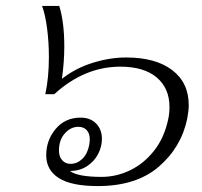

<svg xmlns="http://www.w3.org/2000/svg" viewBox="-20 -618 682 648"><path d="M136 -94Q136 -145 168 -183Q200 -221 252 -221Q285 -221 304.5 -201Q324 -181 324 -149Q324 -123 311 -98Q298 -73 273.5 -57Q249 -41 216 -41Q242 -21 323 -21Q373 -21 419.5 -43.5Q466 -66 500.5 -110Q535 -154 548 -217Q552 -236 552 -257Q552 -320 509 -356.5Q466 -393 386 -393Q265 -393 163 -300H133Q145 -357 145 -425Q145 -475 139 -521.5Q133 -568 122 -598H180Q197 -543 197 -461Q197 -410 189 -352Q235 -388 293 -406Q351 -424 406 -424Q505 -424 561 -381.5Q617 -339 617 -263Q617 -245 612 -218Q592 -121 516 -55.5Q440 10 310 10Q221 10 178.5 -17Q136 -44 136 -94ZM281 -128Q283 -142 283 -147Q283 -168 272.5 -179Q262 -190 244 -190Q219 -190 199 -168Q179 -146 179 -110Q179 -89 190 -77Q201 -65 218 -65Q240 -65 257.5 -81.5Q275 -98 281 -128Z"/></svg>

Font: Trirong Light
Style: Italic
Weight: 300
Italic angle: -12°
Designer: Katatrad Team
Foundry: CadsonDemak
Version: Version 1.001